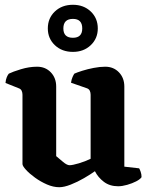

<svg xmlns="http://www.w3.org/2000/svg" viewBox="-20 -779 620 803"><path d="M228 4Q203 4 176.5 -7.5Q150 -19 126.5 -36Q103 -53 88.5 -69Q74 -85 74 -93V-383Q74 -392 70.5 -399.5Q67 -407 58 -410L3 -432Q4 -446 8.5 -456.5Q13 -467 17 -471Q33 -479 67.5 -489.5Q102 -500 135 -500Q170 -500 192.5 -476.5Q215 -453 215 -417V-126Q227 -116 243.5 -102Q260 -88 271 -88Q283 -88 310 -96Q337 -104 359 -115V-383Q359 -392 355.5 -399.5Q352 -407 343 -410L277 -433Q279 -447 283.5 -457Q288 -467 291 -471Q302 -476 324 -483Q346 -490 372 -495Q398 -500 420 -500Q455 -500 477.5 -476.5Q500 -453 500 -417V-82L562 -75Q565 -70 568.5 -60Q572 -50 572 -38Q566 -29 549.5 -20.5Q533 -12 512 -6Q491 0 474 0Q439 0 414.5 -18.5Q390 -37 377 -63Q359 -50 331.5 -34Q304 -18 276 -7Q248 4 228 4ZM285 -562Q239 -562 209.5 -590Q180 -618 180 -660Q180 -703 209.5 -731Q239 -759 285 -759Q330 -759 359.5 -731Q389 -703 389 -660Q389 -618 359.5 -590Q330 -562 285 -562ZM285 -621Q324 -621 324 -660Q324 -700 285 -700Q245 -700 245 -660Q245 -621 285 -621Z"/></svg>

Font: Texturina 72pt ExtraBold
Style: Regular
Weight: 800
Designer: Guillermo Torres Carreño
Foundry: Omnibus-Type
Version: Version 1.002; ttfautohint (v1.8.3)